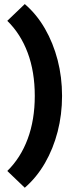

<svg xmlns="http://www.w3.org/2000/svg" viewBox="-20 -774 350 922"><path d="M99 127.5 15 47Q79 -15.5 113 -107Q147 -198.5 147 -313.5Q147 -429.5 113 -520.5Q79 -611.5 15 -674L99 -754.5Q156 -705.5 195.8 -636.5Q235.5 -567.5 256.8 -485.5Q278 -403.5 278 -313.5Q278 -224 256.8 -141.8Q235.5 -59.5 195.8 9.2Q156 78 99 127.5Z"/></svg>

Font: Outfit Thin
Style: Regular
Weight: 100
Designer: Rodrigo Fuenzalida
Foundry: fragTYPE
Version: Version 1.100;gftools[0.9.27]